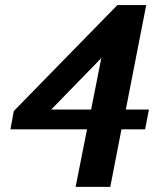

<svg xmlns="http://www.w3.org/2000/svg" viewBox="-20 -707 638 754"><path d="M181.2 -276.9H337.9L377.9 -479ZM549.8 -199.2H457L413.1 26.9H276.9L321.8 -199.2H21L34.2 -271L440.9 -687H554.2L474.1 -276.9H564.9Z"/></svg>

Font: Charis SIL Viet
Style: Bold Italic
Weight: 700
Italic angle: -11°
Foundry: SIL International
Version: Version 5.000